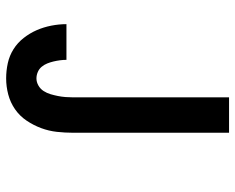

<svg xmlns="http://www.w3.org/2000/svg" viewBox="-92 -692 783 640"><g transform="rotate(-90 300.0 -371.5)"><path d="M178 0V-520Q178 -547 181 -574Q184 -601 193.5 -626.5Q203 -652 218.5 -675Q234 -698 256.5 -713.5Q279 -729 305.5 -736Q332 -743 359 -743Q385 -743 410 -737.5Q435 -732 456.5 -718.5Q478 -705 494 -684.5Q510 -664 520 -641Q530 -618 535 -592.5Q540 -567 540 -542H421Q421 -553 419.5 -564Q418 -575 415.5 -585.5Q413 -596 409 -606Q405 -616 398 -624.5Q391 -633 380.5 -637.5Q370 -642 359 -642Q347 -642 335.5 -635.5Q324 -629 317 -618Q310 -607 306.5 -595Q303 -583 300.5 -570.5Q298 -558 297 -545Q296 -532 296 -520V0Z"/></g></svg>

Font: Iosevka Fixed Extended
Style: Bold
Weight: 700
Width: 7
Monospace: yes
Designer: Belleve Invis
Foundry: Belleve Invis
Version: Version 24.1.1; ttfautohint (v1.8.4)